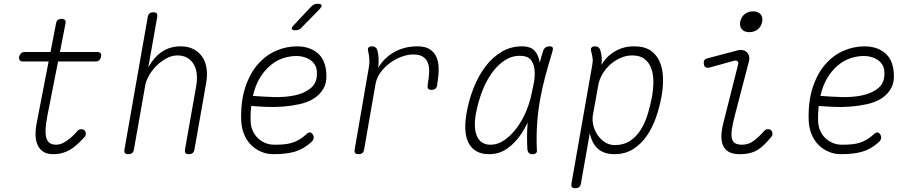

<svg xmlns="http://www.w3.org/2000/svg" viewBox="-20 -805 4840 1015"><path d="M496 -530Q507 -530 512 -523Q517 -516 514 -505Q512 -494 505 -487Q498 -480 487 -480H287L231 -196Q222 -149 221 -119Q220 -89 226.5 -71.5Q233 -54 246 -47Q259 -40 277 -40Q303 -40 332.5 -60.5Q362 -81 389 -112Q397 -121 407 -122Q417 -123 424 -118Q432 -113 433.5 -101Q435 -89 427 -81Q407 -59 388.5 -42Q370 -25 350.5 -13.5Q331 -2 309 4Q287 10 260 10Q229 10 209.5 -2.5Q190 -15 179.5 -37Q169 -59 168 -89Q167 -119 174 -155L237 -480H100Q89 -480 84 -487Q79 -494 81 -505Q84 -516 91 -523Q98 -530 109 -530H247L276 -680Q278 -693 285 -699Q292 -705 305 -705Q318 -705 323.5 -699Q329 -693 326 -680L297 -530Z M748 -355 688 -15Q686 -2 678.5 4Q671 10 658 10Q645 10 640.5 4Q636 -2 638 -15L761 -715Q763 -728 770.5 -734Q778 -740 791 -740Q804 -740 808.5 -734Q813 -728 811 -715L764 -449Q794 -503 836.5 -531.5Q879 -560 934 -560Q975 -560 1003.5 -545Q1032 -530 1049.5 -504Q1067 -478 1072 -443Q1077 -408 1070 -367L1008 -15Q1006 -2 998.5 4Q991 10 978 10Q965 10 960.5 4Q956 -2 958 -15L1018 -355Q1023 -386 1020 -414.5Q1017 -443 1004.5 -464.5Q992 -486 970.5 -499Q949 -512 918 -512Q890 -512 862 -497.5Q834 -483 810 -460Q786 -437 769.5 -409Q753 -381 748 -355Z M1633 -95Q1640 -84 1638 -73.5Q1636 -63 1625 -53Q1582 -15 1536.5 -2.5Q1491 10 1425 10Q1391 10 1360.5 -3Q1330 -16 1307 -39Q1284 -62 1270.5 -95Q1257 -128 1255 -167Q1252 -269 1276.5 -343Q1301 -417 1343 -465Q1385 -513 1439 -536.5Q1493 -560 1550 -560Q1615 -560 1657.5 -525.5Q1700 -491 1705 -420Q1709 -371 1690.5 -338Q1672 -305 1639.5 -284.5Q1607 -264 1564 -254.5Q1521 -245 1476 -241.5Q1431 -238 1387 -240Q1343 -242 1308 -245Q1306 -226 1305 -206Q1304 -186 1305 -163Q1306 -136 1316.5 -113Q1327 -90 1344 -74Q1361 -58 1383 -49Q1405 -40 1430 -40Q1459 -40 1481.5 -42Q1504 -44 1523.5 -50Q1543 -56 1561 -66.5Q1579 -77 1598 -94Q1609 -105 1617.5 -105Q1626 -105 1633 -95ZM1317 -298Q1366 -294 1426.5 -292Q1487 -290 1539 -301Q1591 -312 1625 -341Q1659 -370 1655 -427Q1654 -448 1644 -463.5Q1634 -479 1619 -489Q1604 -499 1585.5 -504Q1567 -509 1547 -509Q1511 -509 1475.5 -497Q1440 -485 1409 -459Q1378 -433 1354 -393.5Q1330 -354 1317 -298ZM1543 -645Q1525 -645 1522.5 -652Q1520 -659 1534 -673L1624 -769Q1632 -777 1640 -781Q1648 -785 1658 -785Q1678 -785 1680 -777.5Q1682 -770 1667 -754L1574 -659Q1568 -652 1560 -648.5Q1552 -645 1543 -645Z M1875 10Q1862 10 1857.5 4Q1853 -2 1855 -15L1930 -450Q1934 -471 1932.5 -493Q1931 -515 1926 -535Q1923 -547 1928 -553.5Q1933 -560 1946 -560Q1959 -560 1966 -553.5Q1973 -547 1976 -535Q1981 -514 1981.5 -493Q1982 -472 1980 -447Q2009 -498 2063 -529Q2117 -560 2187 -560Q2229 -560 2253 -544Q2277 -528 2288 -501.5Q2299 -475 2299 -439.5Q2299 -404 2292 -365L2291 -355Q2289 -342 2281.5 -336Q2274 -330 2261 -330Q2248 -330 2243.5 -336Q2239 -342 2241 -355L2242 -365Q2247 -394 2248.5 -421.5Q2250 -449 2243 -470Q2236 -491 2217.5 -504Q2199 -517 2165 -517Q2135 -517 2102.5 -505Q2070 -493 2041.5 -472Q2013 -451 1992 -422.5Q1971 -394 1965 -360L1905 -15Q1903 -2 1895.5 4Q1888 10 1875 10Z M2566 10Q2524 10 2497 -6.5Q2470 -23 2456 -51.5Q2442 -80 2440 -119.5Q2438 -159 2446 -205Q2458 -275 2483.5 -339.5Q2509 -404 2546 -453Q2583 -502 2631.5 -531Q2680 -560 2739 -560Q2786 -560 2807 -536Q2828 -512 2833 -474V-473Q2841 -504 2851 -535Q2855 -548 2863.5 -554Q2872 -560 2885 -560Q2898 -560 2901.5 -554Q2905 -548 2901 -535Q2880 -466 2863 -403Q2846 -340 2835 -278Q2824 -216 2819.5 -151.5Q2815 -87 2818 -14Q2820 -2 2814 4Q2808 10 2795 10Q2782 10 2776 4Q2770 -2 2768 -14Q2764 -87 2769 -152V-157Q2754 -124 2735 -96Q2704 -50 2662 -20Q2620 10 2566 10ZM2573 -40Q2612 -40 2647.5 -65Q2683 -90 2711.5 -128.5Q2740 -167 2760 -213Q2776 -251 2785 -286Q2791 -316 2798 -346Q2800 -358 2803 -371Q2809 -408 2805.5 -439Q2802 -470 2785 -490Q2768 -510 2728 -510Q2684 -510 2646 -484.5Q2608 -459 2578 -416Q2548 -373 2527.5 -318.5Q2507 -264 2496 -205Q2482 -128 2502 -84Q2522 -40 2573 -40Z M3160 -462Q3168 -477 3182.5 -494Q3197 -511 3218 -525.5Q3239 -540 3267 -550Q3295 -560 3332 -560Q3388 -560 3420.5 -537Q3453 -514 3468.5 -476.5Q3484 -439 3485 -391.5Q3486 -344 3477 -295Q3467 -239 3448 -184.5Q3429 -130 3399 -86.5Q3369 -43 3327 -16.5Q3285 10 3228 10Q3173 10 3141 -18.5Q3109 -47 3098 -101L3051 165Q3049 178 3041.5 184Q3034 190 3021 190Q3008 190 3003.5 184Q2999 178 3001 165L3111 -462Q3115 -483 3112.5 -499Q3110 -515 3105 -535Q3102 -547 3107 -553.5Q3112 -560 3125 -560Q3138 -560 3145 -553.5Q3152 -547 3155 -535Q3160 -514 3161 -500.5Q3162 -487 3160 -462ZM3322 -512Q3289 -512 3258.5 -498Q3228 -484 3204 -462Q3180 -440 3164 -412Q3148 -384 3143 -356L3114 -195Q3110 -169 3117 -141Q3124 -113 3140 -90Q3156 -67 3179 -52.5Q3202 -38 3230 -38Q3277 -38 3310.5 -60Q3344 -82 3367 -118.5Q3390 -155 3404 -201Q3418 -247 3427 -295Q3434 -336 3434 -374.5Q3434 -413 3422.5 -444Q3411 -475 3387 -493.5Q3363 -512 3322 -512Z M3731 -448Q3719 -445 3711 -449Q3703 -453 3701 -466Q3699 -479 3703.5 -486.5Q3708 -494 3721 -497L3877 -538Q3894 -543 3907 -540Q3920 -537 3928.5 -528.5Q3937 -520 3940 -507.5Q3943 -495 3939 -480L3865 -196Q3854 -154 3849.5 -124Q3845 -94 3848.5 -75.5Q3852 -57 3865 -48.5Q3878 -40 3903 -40Q3937 -40 3964.5 -60.5Q3992 -81 4019 -112Q4027 -121 4037 -122Q4047 -123 4054 -118Q4062 -113 4063.5 -101Q4065 -89 4057 -81Q4039 -59 4022 -42Q4005 -25 3986.5 -13.5Q3968 -2 3945 4Q3922 10 3890 10Q3859 10 3838 0.5Q3817 -9 3805.5 -29.5Q3794 -50 3793.5 -81Q3793 -112 3804 -155L3882 -464Q3885 -476 3878.5 -481.5Q3872 -487 3861 -484ZM3941 -635Q3915 -635 3902 -650Q3889 -665 3893 -690Q3898 -715 3916.5 -730Q3935 -745 3961 -745Q3987 -745 4000.5 -730Q4014 -715 4009 -690Q4005 -665 3986 -650Q3967 -635 3941 -635Z M4633 -95Q4640 -84 4638 -73.5Q4636 -63 4625 -53Q4582 -15 4536.5 -2.5Q4491 10 4425 10Q4391 10 4360.5 -3Q4330 -16 4307 -39Q4284 -62 4270.5 -95Q4257 -128 4255 -167Q4252 -269 4276.5 -343Q4301 -417 4343 -465Q4385 -513 4439 -536.5Q4493 -560 4550 -560Q4615 -560 4657.5 -525.5Q4700 -491 4705 -420Q4709 -371 4690.5 -338Q4672 -305 4639.5 -284.5Q4607 -264 4564 -254.5Q4521 -245 4476 -241.5Q4431 -238 4387 -240Q4343 -242 4308 -245Q4306 -226 4305 -206Q4304 -186 4305 -163Q4306 -136 4316.5 -113Q4327 -90 4344 -74Q4361 -58 4383 -49Q4405 -40 4430 -40Q4459 -40 4481.5 -42Q4504 -44 4523.5 -50Q4543 -56 4561 -66.5Q4579 -77 4598 -94Q4609 -105 4617.5 -105Q4626 -105 4633 -95ZM4317 -298Q4366 -294 4426.5 -292Q4487 -290 4539 -301Q4591 -312 4625 -341Q4659 -370 4655 -427Q4654 -448 4644 -463.5Q4634 -479 4619 -489Q4604 -499 4585.5 -504Q4567 -509 4547 -509Q4511 -509 4475.5 -497Q4440 -485 4409 -459Q4378 -433 4354 -393.5Q4330 -354 4317 -298Z"/></svg>

Font: Maple Mono NL Thin
Style: Italic
Weight: 250
Italic angle: -10°
Monospace: yes
Designer: subframe7536
Version: Version 7.000